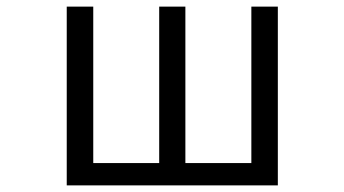

<svg xmlns="http://www.w3.org/2000/svg" viewBox="-20 -560 1040 580"><path d="M181.6 0V-540H261.7V-67.4H460.9V-540H540V-67.4H739.3V-540H819.3V0Z"/></svg>

Font: Gen Shin Gothic Monospace Normal
Style: Regular
Weight: 350
Designer: [Source Han Sans]
Ryoko NISHIZUKA  (kana & ideographs); Paul D. Hunt (Latin, Greek & Cyrillic); Wenlong ZHANG  (bopomofo
Version: Version 1.002.20150607